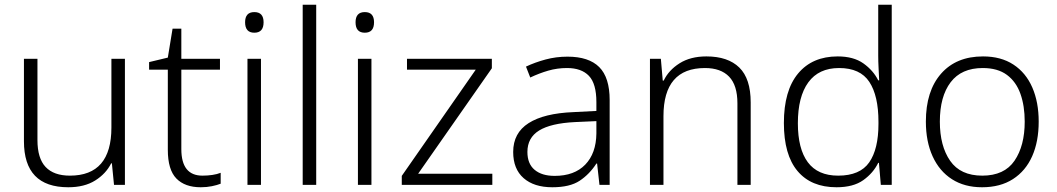

<svg xmlns="http://www.w3.org/2000/svg" viewBox="-20 -780 4459 810"><path d="M507 -532V0H461L452 -91H449Q427 -47 381.5 -18.5Q336 10 268 10Q81 10 81 -184V-532H138V-189Q138 -112 172.5 -75.5Q207 -39 275 -39Q450 -39 450 -242V-532Z M834 -39Q856 -39 876 -42Q896 -45 911 -51V-5Q896 1 874 5.5Q852 10 827 10Q760 10 724 -27Q688 -64 688 -148V-486H609V-518L688 -537L708 -659H745V-532H908V-486H745V-151Q745 -39 834 -39Z M1053 -729Q1092 -729 1092 -686Q1092 -642 1053 -642Q1014 -642 1014 -686Q1014 -729 1053 -729ZM1081 -532V0H1024V-532Z M1314 0H1257V-760H1314Z M1519 -729Q1558 -729 1558 -686Q1558 -642 1519 -642Q1480 -642 1480 -686Q1480 -729 1519 -729ZM1547 -532V0H1490V-532Z M2057 0H1675V-38L1987 -486H1697V-532H2055V-492L1744 -47H2057Z M2374 -541Q2464 -541 2508 -497Q2552 -453 2552 -358V0H2509L2499 -90H2496Q2467 -45 2425.5 -17.5Q2384 10 2310 10Q2233 10 2189 -28.5Q2145 -67 2145 -139Q2145 -219 2210 -260.5Q2275 -302 2399 -307L2496 -312V-349Q2496 -427 2464.5 -460Q2433 -493 2372 -493Q2331 -493 2293 -482Q2255 -471 2217 -453L2199 -499Q2237 -517 2281.5 -529Q2326 -541 2374 -541ZM2406 -265Q2304 -260 2254.5 -229.5Q2205 -199 2205 -139Q2205 -89 2235.5 -63.5Q2266 -38 2320 -38Q2403 -38 2449 -85.5Q2495 -133 2496 -217V-269Z M2960 -542Q3051 -542 3099 -495Q3147 -448 3147 -348V0H3091V-344Q3091 -420 3056 -456.5Q3021 -493 2954 -493Q2779 -493 2779 -290V0H2722V-532H2768L2776 -440H2780Q2801 -484 2847 -513Q2893 -542 2960 -542Z M3509 10Q3402 10 3344.5 -58.5Q3287 -127 3287 -261Q3287 -398 3347 -470Q3407 -542 3514 -542Q3581 -542 3622.5 -512.5Q3664 -483 3685 -441H3689Q3688 -464 3686.5 -492.5Q3685 -521 3685 -545V-760H3742V0H3696L3688 -93H3685Q3664 -50 3622 -20Q3580 10 3509 10ZM3516 -39Q3608 -39 3647 -95Q3686 -151 3686 -257V-266Q3686 -376 3647.5 -434.5Q3609 -493 3520 -493Q3434 -493 3390 -432.5Q3346 -372 3346 -260Q3346 -152 3388 -95.5Q3430 -39 3516 -39Z M4362 -267Q4362 -183 4334.5 -121Q4307 -59 4253.5 -24.5Q4200 10 4123 10Q4049 10 3996 -24Q3943 -58 3914.5 -120.5Q3886 -183 3886 -267Q3886 -396 3950 -469Q4014 -542 4127 -542Q4203 -542 4255.5 -507.5Q4308 -473 4335 -411Q4362 -349 4362 -267ZM3945 -267Q3945 -164 3988.5 -101.5Q4032 -39 4124 -39Q4217 -39 4260 -102Q4303 -165 4303 -267Q4303 -333 4285 -384Q4267 -435 4228 -464Q4189 -493 4126 -493Q4036 -493 3990.5 -433Q3945 -373 3945 -267Z"/></svg>

Font: Noto Sans Lao Looped Light
Style: Regular
Weight: 300
Designer: Mark Frömberg, Ben Mitchell
Foundry: The Fontpad Ltd
Version: Version 1.002; ttfautohint (v1.8.4.7-5d5b)